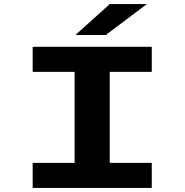

<svg xmlns="http://www.w3.org/2000/svg" viewBox="-20 -932 915 952"><path d="M142 0V-124.5H350V-575.5H142V-700H732.5V-575.5H524V-124.5H732.5V0ZM504.5 -758.5H354L524.5 -912H708.5Z"/></svg>

Font: Trispace SemiExpanded
Style: Bold
Weight: 700
Width: 6
Designer: Tyler Finck
Foundry: Etcetera Type Company
Version: Version 1.210; ttfautohint (v1.8.3)